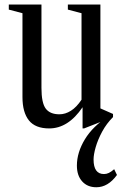

<svg xmlns="http://www.w3.org/2000/svg" viewBox="-20 -544 525 829"><path d="M192.5 10.5Q132.5 10.5 104.8 -24.2Q77 -59 77 -125V-487L18 -502.5V-524.5H159V-165Q159 -99.5 177.5 -75Q196 -50.5 236.5 -50.5Q262 -50.5 286.2 -65.8Q310.5 -81 332 -113.5V-487L273 -502.5V-524.5H413.5V-76L468 -52V-38.5L343 10.5H336.5V-81Q274.5 10.5 192.5 10.5ZM396 264.5Q357.5 264.5 334.8 239.2Q312 214 312 171Q312 114.5 346.5 57.5Q381 0.5 449.5 -43L468 -38.5Q440 -10.5 421.2 24.2Q402.5 59 393.2 91.2Q384 123.5 384 144.5Q384 207.5 429 207.5Q440 207.5 450.2 202.5Q460.5 197.5 473 186.5L485 211.5Q446.5 264.5 396 264.5Z"/></svg>

Font: Libre Caslon Condensed
Style: Regular
Weight: 400
Designer: Pablo Impallari, Rodrigo Fuenzalida, Katja Schimmel, Ertekin Erdin
Foundry: Pablo Impallari, Rodrigo Fuenzalida
Version: Version 2.000; ttfautohint (v1.8.4.7-5d5b);gftools[0.9.33]